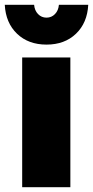

<svg xmlns="http://www.w3.org/2000/svg" viewBox="-32 -785 390 805"><path d="M61 -544H263V0H61ZM111 -765Q113 -741 127.5 -726Q142 -711 163 -711Q184 -711 198.5 -726Q213 -741 215 -765H338Q334 -689 286.5 -643.5Q239 -598 163 -598Q87 -598 39.5 -643.5Q-8 -689 -12 -765Z"/></svg>

Font: Alexandria ExtraBold
Style: Regular
Weight: 800
Designer: Mohamed Gaber
Foundry: Kief Type Foundry
Version: Version 5.100